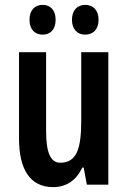

<svg xmlns="http://www.w3.org/2000/svg" viewBox="-20 -757 524 787"><path d="M101 -676C101 -636 123 -615 155 -615C187 -615 208 -637 208 -676C208 -715 187 -737 155 -737C123 -737 101 -716 101 -676ZM275 -676C275 -637 297 -615 329 -615C362 -615 384 -637 384 -676C384 -715 362 -737 329 -737C298 -737 275 -716 275 -676ZM424 -543H313V-262C313 -149 295 -90 227 -90C187 -90 169 -132 169 -219V-543H58V-189C58 -66 101 10 198 10C252 10 293 -18 317 -70H323L336 0H424Z"/></svg>

Font: Noto Sans Myanmar UI ExtraCondensed SemiBold
Style: Regular
Weight: 600
Width: 2
Designer: Monotype Design Team
Foundry: Monotype Imaging Inc.
Version: Version 2.103